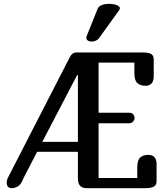

<svg xmlns="http://www.w3.org/2000/svg" viewBox="-20 -983 878 1003"><path d="M103 -53Q90 -18 73 -9Q56 0 42 0Q22 0 17 -16Q12 -32 20 -52L345 -685Q350 -696 359 -702.5Q368 -709 383 -709H723Q752 -709 767.5 -702Q783 -695 783 -672V-585Q783 -535 740 -535Q712 -535 697 -549.5Q682 -564 682 -600V-656H495V-394H655Q669 -394 676 -385.5Q683 -377 683 -366Q683 -356 674.5 -347.5Q666 -339 655 -339H495V-53H697V-109Q697 -145 712 -159.5Q727 -174 755 -174Q798 -174 798 -124V-37Q798 -15 782.5 -7.5Q767 0 738 0H433Q387 0 387 -50V-190H174ZM383 -591 201 -242H387V-591ZM496 -782Q491 -775 480.5 -770.5Q470 -766 459 -766Q443 -766 435.5 -774Q428 -782 433 -795L490 -937Q496 -951 513 -957Q530 -963 549 -963Q578 -963 595.5 -953.5Q613 -944 602 -929Z"/></svg>

Font: Marmelad
Style: Regular
Weight: 400
Designer: Manvel Shmavonyan
Foundry: Cyreal
Version: Version 1.110; ttfautohint (v1.8.4.7-5d5b)